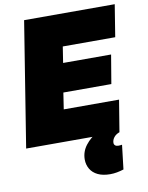

<svg xmlns="http://www.w3.org/2000/svg" viewBox="-99 -770 817 1060"><g transform="rotate(-10 309.0 -240.0)"><path d="M-1 0 111 -700H619L590 -520H296L282 -430H551L524 -269H255L241 -177H551L522 0ZM403 -21 523 0Q501 8 490 22.5Q479 37 479 53Q479 62 485.5 67.5Q492 73 505 73Q512 73 517 72Q522 71 524 71L508 207Q489 213 470 216.5Q451 220 432 220Q391 220 363 206.5Q335 193 321 169Q307 145 307 116Q307 72 334.5 36.5Q362 1 403 -21Z"/></g></svg>

Font: Georama ExtraCondensed Thin Black
Style: Italic
Weight: 900
Italic angle: -9°
Version: Version 1.001